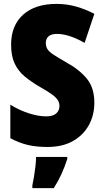

<svg xmlns="http://www.w3.org/2000/svg" viewBox="-20 -744 531 985"><path d="M464 -217Q464 -153 435.5 -101.5Q407 -50 353.5 -20Q300 10 223 10Q168 10 124 0Q80 -10 33 -35V-207Q80 -178 128.5 -162.5Q177 -147 217 -147Q252 -147 268.5 -162Q285 -177 285 -200Q285 -216 277 -229.5Q269 -243 247.5 -259Q226 -275 185 -298Q140 -324 106.5 -352Q73 -380 55 -418.5Q37 -457 37 -515Q37 -613 98.5 -668.5Q160 -724 270 -724Q322 -724 370 -710.5Q418 -697 464 -673L414 -524Q333 -570 273 -570Q242 -570 228.5 -557Q215 -544 215 -524Q215 -506 223 -492.5Q231 -479 254.5 -463.5Q278 -448 322 -423Q390 -385 427 -338.5Q464 -292 464 -217ZM325 72Q312 112 295.5 148.5Q279 185 256 221H146V207Q150 189 154.5 162Q159 135 162 108Q165 81 165 61H325Z"/></svg>

Font: Noto Sans Gurmukhi UI Condensed Black
Style: Regular
Weight: 900
Width: 3
Designer: Jelle Bosma - Monotype Design Team
Foundry: Monotype Imaging Inc.
Version: Version 2.004; ttfautohint (v1.8.4.7-5d5b)